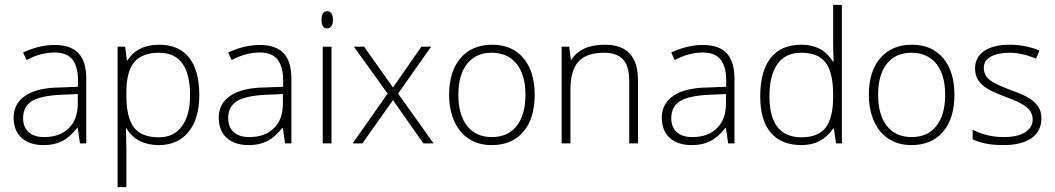

<svg xmlns="http://www.w3.org/2000/svg" viewBox="-20 -590 4341 790"><path d="M309 0 300 -63H297Q267 -25 235 -9Q203 7 160 7Q101 7 68.5 -23Q36 -53 36 -106Q36 -164 84.5 -196.5Q133 -229 225 -230L301 -233V-259Q301 -316 278 -345Q255 -374 204 -374Q148 -374 89 -343L75 -374Q141 -405 205 -405Q271 -405 303 -371Q335 -337 335 -265V0ZM162 -26Q226 -26 263 -62.5Q300 -99 300 -163V-203L230 -200Q146 -196 110.5 -173.5Q75 -151 75 -104Q75 -67 97.5 -46.5Q120 -26 162 -26Z M634 7Q542 7 500 -62H498L499 -31Q500 -4 500 29V180H464V-398H495L502 -341H504Q545 -406 635 -406Q716 -406 758 -353Q800 -300 800 -199Q800 -101 755.5 -47Q711 7 634 7ZM634 -25Q695 -25 728.5 -70.5Q762 -116 762 -197Q762 -373 635 -373Q565 -373 532.5 -334.5Q500 -296 500 -210V-198Q500 -105 531.5 -65Q563 -25 634 -25Z M1153 0 1144 -63H1141Q1111 -25 1079 -9Q1047 7 1004 7Q945 7 912.5 -23Q880 -53 880 -106Q880 -164 928.5 -196.5Q977 -229 1069 -230L1145 -233V-259Q1145 -316 1122 -345Q1099 -374 1048 -374Q992 -374 933 -343L919 -374Q985 -405 1049 -405Q1115 -405 1147 -371Q1179 -337 1179 -265V0ZM1006 -26Q1070 -26 1107 -62.5Q1144 -99 1144 -163V-203L1074 -200Q990 -196 954.5 -173.5Q919 -151 919 -104Q919 -67 941.5 -46.5Q964 -26 1006 -26Z M1344 0H1308V-398H1344ZM1303 -509Q1303 -544 1326 -544Q1337 -544 1343.5 -535Q1350 -526 1350 -509Q1350 -492 1343.5 -482.5Q1337 -473 1326 -473Q1303 -473 1303 -509Z M1575 -205 1436 -398H1478L1597 -230L1714 -398H1754L1618 -205L1764 0H1722L1597 -178L1471 0H1431Z M2180 -200Q2180 -102 2133 -47.5Q2086 7 2003 7Q1950 7 1910.5 -18Q1871 -43 1849.5 -90.5Q1828 -138 1828 -200Q1828 -297 1875.5 -351.5Q1923 -406 2005 -406Q2087 -406 2133.5 -351Q2180 -296 2180 -200ZM1866 -200Q1866 -118 1902 -72Q1938 -26 2004 -26Q2070 -26 2106 -72Q2142 -118 2142 -200Q2142 -282 2105.5 -327.5Q2069 -373 2003 -373Q1938 -373 1902 -327.5Q1866 -282 1866 -200Z M2569 0V-258Q2569 -318 2543.5 -345.5Q2518 -373 2465 -373Q2394 -373 2360.5 -337Q2327 -301 2327 -220V0H2291V-398H2322L2329 -344H2331Q2370 -406 2469 -406Q2605 -406 2605 -260V0Z M2976 0 2967 -63H2964Q2934 -25 2902 -9Q2870 7 2827 7Q2768 7 2735.5 -23Q2703 -53 2703 -106Q2703 -164 2751.5 -196.5Q2800 -229 2892 -230L2968 -233V-259Q2968 -316 2945 -345Q2922 -374 2871 -374Q2815 -374 2756 -343L2742 -374Q2808 -405 2872 -405Q2938 -405 2970 -371Q3002 -337 3002 -265V0ZM2829 -26Q2893 -26 2930 -62.5Q2967 -99 2967 -163V-203L2897 -200Q2813 -196 2777.5 -173.5Q2742 -151 2742 -104Q2742 -67 2764.5 -46.5Q2787 -26 2829 -26Z M3277 -406Q3320 -406 3351.5 -390Q3383 -374 3408 -336H3410Q3408 -382 3408 -427V-570H3444V0H3420L3411 -61H3408Q3362 7 3278 7Q3195 7 3151.5 -44Q3108 -95 3108 -193Q3108 -297 3151 -351.5Q3194 -406 3277 -406ZM3277 -373Q3212 -373 3179 -327Q3146 -281 3146 -194Q3146 -25 3278 -25Q3345 -25 3376.5 -64Q3408 -103 3408 -193V-200Q3408 -292 3377 -332.5Q3346 -373 3277 -373Z M3907 -200Q3907 -102 3860 -47.5Q3813 7 3730 7Q3677 7 3637.5 -18Q3598 -43 3576.5 -90.5Q3555 -138 3555 -200Q3555 -297 3602.5 -351.5Q3650 -406 3732 -406Q3814 -406 3860.5 -351Q3907 -296 3907 -200ZM3593 -200Q3593 -118 3629 -72Q3665 -26 3731 -26Q3797 -26 3833 -72Q3869 -118 3869 -200Q3869 -282 3832.5 -327.5Q3796 -373 3730 -373Q3665 -373 3629 -327.5Q3593 -282 3593 -200Z M4265 -104Q4265 -50 4224 -21.5Q4183 7 4109 7Q4029 7 3982 -17V-56Q4042 -26 4109 -26Q4168 -26 4198.5 -46Q4229 -66 4229 -98Q4229 -128 4204.5 -148.5Q4180 -169 4124 -189Q4065 -211 4040.5 -226.5Q4016 -242 4004 -261.5Q3992 -281 3992 -309Q3992 -354 4029.5 -380Q4067 -406 4134 -406Q4199 -406 4257 -382L4243 -349Q4184 -373 4134 -373Q4086 -373 4057 -357Q4028 -341 4028 -312Q4028 -281 4050.5 -262.5Q4073 -244 4137 -220Q4191 -201 4215.5 -185.5Q4240 -170 4252.5 -150Q4265 -130 4265 -104Z"/></svg>

Font: Azad Pori Unicode
Style: Regular
Weight: 400
Designer: Abul Kalam Azad
Foundry: Lipighor Font Foundry
Version: Version 1.026;December 22, 2019;FontCreator 12.0.0.2547 64-b